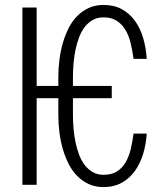

<svg xmlns="http://www.w3.org/2000/svg" viewBox="-20 -741 640 770"><path d="M127 -396.5H213.9V-431.2Q213.9 -465.8 218.3 -501Q222.7 -536.1 231.9 -568.4Q241.2 -600.6 255.4 -628.4Q269.5 -656.2 289.8 -676.8Q310.1 -697.3 336.2 -709.2Q362.3 -721.2 395 -721.2Q437.5 -721.2 469 -703.9Q500.5 -686.5 521.7 -656.7Q543 -627 554.4 -587.6Q565.9 -548.3 568.4 -504.9H515.6Q511.2 -537.1 504.2 -567.1Q497.1 -597.2 483.4 -620.4Q469.7 -643.6 448.5 -657.5Q427.2 -671.4 395 -671.4Q371.1 -671.4 352.5 -661.1Q334 -650.9 320.3 -633.3Q306.6 -615.7 297.6 -592.3Q288.6 -568.8 283 -542.2Q277.3 -515.6 274.9 -487.3Q272.5 -459 272.5 -432.1V-396.5H428.2V-347.2H272.5V-280.3Q272.5 -252.9 274.9 -224.9Q277.3 -196.8 283 -169.9Q288.6 -143.1 297.6 -119.6Q306.6 -96.2 320.3 -78.6Q334 -61 352.5 -50.5Q371.1 -40 395 -40Q427.7 -40 449 -53.5Q470.2 -66.9 483.6 -89.8Q497.1 -112.8 504.2 -142.8Q511.2 -172.9 515.6 -205.1H568.4Q565.9 -163.6 554.4 -125Q543 -86.4 521.7 -56.4Q500.5 -26.4 469 -8.5Q437.5 9.3 395 9.3Q362.3 9.3 336.2 -2.7Q310.1 -14.6 289.8 -35.2Q269.5 -55.7 255.4 -83.5Q241.2 -111.3 231.9 -143.3Q222.7 -175.3 218.3 -210.2Q213.9 -245.1 213.9 -280.3V-347.2H127V0H69.8V-710.9H127Z"/></svg>

Font: Roboto Mono Light
Style: Regular
Weight: 300
Designer: Google
Version: Version 2.000985; 2015; ttfautohint (v1.3)